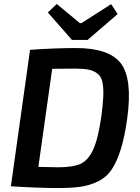

<svg xmlns="http://www.w3.org/2000/svg" viewBox="-20 -942 709 971"><path d="M344 -740 222 -879 267 -922 384 -825H392L542 -921L575 -871L423 -740ZM35 0 132 -690Q256 -699 365 -699Q533 -699 592 -620.5Q651 -542 623 -340Q610 -248 590.5 -186Q571 -124 545 -85Q519 -46 477.5 -25.5Q436 -5 390.5 2Q345 9 275 9Q175 9 35 0ZM244 -594 174 -98Q250 -96 274 -96Q349 -96 387.5 -113.5Q426 -131 451 -185Q476 -239 492 -350Q501 -415 502.5 -456.5Q504 -498 498 -526.5Q492 -555 473.5 -569.5Q455 -584 429.5 -589.5Q404 -595 361 -595Z"/></svg>

Font: Exo 2.0 Semi Bold
Style: Italic
Weight: 600
Italic angle: -8°
Designer: Natanael Gama
Version: Version 1.001;PS 001.001;hotconv 1.0.70;makeotf.lib2.5.58329